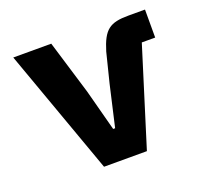

<svg xmlns="http://www.w3.org/2000/svg" viewBox="-96 -629 792 741"><g transform="rotate(-20 300.0 -258.0)"><path d="M388 0 513 -401H568V-516H500C423 -516 397 -497 372 -415L342 -295L303 -125H295L250 -295L183 -516H27L212 0Z"/></g></svg>

Font: IBM Plex Mono
Style: Bold
Weight: 700
Monospace: yes
Designer: Mike Abbink, Paul van der Laan, Pieter van Rosmalen
Foundry: Bold Monday
Version: Version 2.004